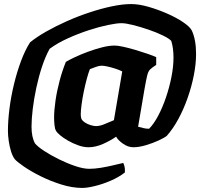

<svg xmlns="http://www.w3.org/2000/svg" viewBox="-20 -724 988 944"><path d="M385 200Q335 200 281 183Q227 166 179 142Q131 118 97 94.5Q63 71 53 59Q42 45 34.5 21Q27 -3 23 -30.5Q19 -58 19 -80Q19 -130 26.5 -189.5Q34 -249 48.5 -309Q63 -369 83 -423Q103 -477 128 -516Q160 -542 206.5 -568.5Q253 -595 308 -619.5Q363 -644 420.5 -663Q478 -682 530.5 -693Q583 -704 625 -704Q663 -704 710 -690.5Q757 -677 802.5 -657Q848 -637 881 -614.5Q914 -592 923 -574Q944 -529 944 -459Q944 -410 933 -354Q922 -298 902.5 -242.5Q883 -187 857 -139Q831 -91 800 -56Q789 -47 760 -33.5Q731 -20 697 -10Q663 0 636 0Q609 0 584 -18Q559 -36 551 -52Q524 -33 487 -16.5Q450 0 415 0Q391 0 364.5 -9.5Q338 -19 314.5 -32.5Q291 -46 275 -59.5Q259 -73 255 -82Q250 -89 248 -108.5Q246 -128 246 -146Q246 -182 253 -230Q260 -278 273.5 -328.5Q287 -379 304 -420Q319 -429 347.5 -442.5Q376 -456 411 -469Q446 -482 481 -491Q516 -500 544 -500Q559 -500 586.5 -494Q614 -488 646 -478.5Q678 -469 705.5 -459.5Q733 -450 748 -443V-405Q728 -392 718.5 -383Q709 -374 704 -354Q699 -334 691 -289L659 -101Q671 -98 684 -94.5Q697 -91 713 -91Q736 -114 757.5 -154.5Q779 -195 796 -245Q813 -295 823 -346Q833 -397 833 -441Q833 -488 822 -523Q811 -535 780 -550Q749 -565 709.5 -578.5Q670 -592 634 -601Q598 -610 577 -610Q554 -610 510.5 -601Q467 -592 415 -575Q363 -558 312.5 -535Q262 -512 224 -484Q203 -446 186.5 -396Q170 -346 158.5 -292Q147 -238 141 -188.5Q135 -139 135 -101Q135 -50 152 -19Q165 -3 197 18Q229 39 269.5 59Q310 79 350 92.5Q390 106 419 106Q445 106 475.5 101Q506 96 535.5 89Q565 82 586 77Q590 86 592.5 96Q595 106 594 124Q563 148 523 165Q483 182 445.5 191Q408 200 385 200ZM452 -104Q472 -104 497 -115Q522 -126 540 -133L581 -373Q567 -380 547 -386.5Q527 -393 508.5 -397Q490 -401 480 -401Q467 -401 451.5 -395Q436 -389 422 -384Q415 -367 407 -337.5Q399 -308 392 -274Q385 -240 381 -209.5Q377 -179 377 -161Q377 -151 380 -140Q385 -130 398 -121.5Q411 -113 426.5 -108.5Q442 -104 452 -104Z"/></svg>

Font: Texturina Black
Style: Italic
Weight: 900
Italic angle: -11°
Designer: Guillermo Torres Carreño
Foundry: Omnibus-Type
Version: Version 1.002; ttfautohint (v1.8.3)